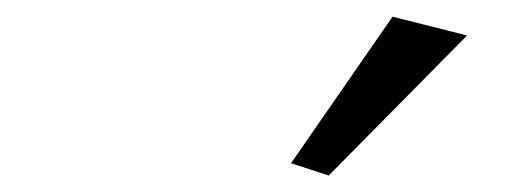

<svg xmlns="http://www.w3.org/2000/svg" viewBox="-20 -681 626 229"><path d="M372.1 -471.7 327.1 -486.3 448.2 -661.1 537.1 -638.7Z"/></svg>

Font: Crimson Pro ExtraLight Medium
Style: Italic
Weight: 500
Italic angle: -12°
Version: Version 1.002